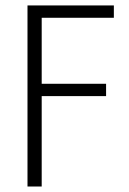

<svg xmlns="http://www.w3.org/2000/svg" viewBox="-20 -679 471 699"><path d="M394.5 -659.2H80.1V0H131.8V-329.1H366.2V-374H131.8V-614.3H394.5Z"/></svg>

Font: Yaldevi Colombo Light
Style: Regular
Weight: 300
Designer: Sol Matas, Denzil Rajitha, Kosala Senevirathne and Pathum Egodawatta
Foundry: Mooniak
Version: Version 1.020 ; ttfautohint (v1.6)